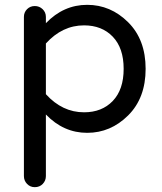

<svg xmlns="http://www.w3.org/2000/svg" viewBox="-20 -540 671 795"><path d="M328 -435Q238 -435 170 -360V-150Q238 -75 328 -75Q402 -75 447 -122Q492 -169 492 -255Q492 -341 447 -388Q402 -435 328 -435ZM341 10Q243 10 170 -66V189Q170 208 157 221.5Q144 235 124 235Q105 235 92 221.5Q79 208 79 189V-470Q79 -489 92 -502Q105 -515 124 -515Q143 -515 156.5 -502Q170 -489 170 -470V-444Q243 -520 341 -520Q438 -520 510.5 -448Q583 -376 583 -255Q583 -134 510.5 -62Q438 10 341 10Z"/></svg>

Font: VarelaRound
Style: Regular
Weight: 400
Designer: Joe Prince, Avraham Cornfeld
Foundry: Joe Prince, Avraham Cornfeld
Version: Version 2.000;PS 002.000;hotconv 1.0.88;makeotf.lib2.5.64775